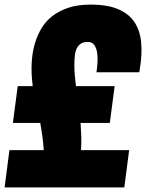

<svg xmlns="http://www.w3.org/2000/svg" viewBox="-29 -814 649 834"><path d="M352 -632Q334 -632 322.5 -624.5Q311 -617 304.5 -604Q298 -591 296 -572.5Q294 -554 294 -533Q294 -507 296 -485Q298 -463 301 -440H469L448 -280H321Q323 -251 324 -222.5Q325 -194 323 -162H532L511 0H-9L12 -162H161Q159 -194 155 -223Q151 -252 146 -280H27L48 -440H113Q111 -457 109.5 -476Q108 -495 108 -520Q108 -543 111.5 -572Q115 -601 124.5 -631.5Q134 -662 151.5 -691.5Q169 -721 197.5 -743.5Q226 -766 267 -780Q308 -794 365 -794Q438 -794 484.5 -774Q531 -754 555 -718Q579 -682 584 -631Q589 -580 579 -519L576 -500H390Q393 -519 394.5 -542Q396 -565 393 -585Q390 -605 380.5 -618.5Q371 -632 352 -632Z"/></svg>

Font: Tanohe Sans Black
Style: Italic
Weight: 900
Designer: Village Type and Design LLC & Cristiano Sobral
Foundry: Cooper Hewitt Smithsonian Design Museum
Version: Version 1.00;January 12, 2020;FontCreator 12.0.0.2547 64-bit